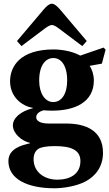

<svg xmlns="http://www.w3.org/2000/svg" viewBox="-20 -767 586 1029"><path d="M71 -547 95 -520 220 -614C234 -624 248 -633 258 -633C269 -633 282 -624 296 -614L421 -520L445 -547L302 -716C287 -733 272 -747 258 -747C244 -747 229 -734 214 -716ZM25 96C25 194 129 242 272 242C316 242 389 232 439 205C494 176 532 124 532 52C532 -68 439 -105 334 -105H241C192 -105 174 -121 174 -139C174 -161 200 -173 214 -176C233 -174 248 -174 260 -174C378 -174 483 -217 483 -336C483 -366 473 -397 460 -414L526 -426L546 -501L535 -512L410 -469C377 -488 321 -502 267 -502C87 -502 34 -410 34 -332C34 -249 95 -199 156 -189V-187C91 -171 49 -135 49 -95C49 -51 97 -11 141 -1V1C99 10 25 29 25 96ZM160 86C160 58 171 41 185 31C199 22 229 16 273 16C358 16 411 35 411 96C411 167 354 196 287 196C220 196 160 157 160 86ZM190 -335C190 -420 226 -456 266 -456C305 -456 340 -420 340 -336C340 -265 311 -220 265 -220C222 -220 190 -266 190 -335Z"/></svg>

Font: Heuristica
Style: Bold
Weight: 700
Version: Version 1.0.1